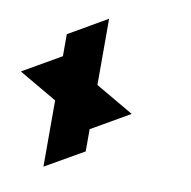

<svg xmlns="http://www.w3.org/2000/svg" viewBox="-79 -878 850 856"><g transform="rotate(10 346.5 -450.0)"><path d="M172.9 -99.6Q231.4 -132.8 346.7 -199.2Q346.7 -232.4 346.7 -299.8Q404.3 -333 519.5 -399.4Q461.9 -432.6 346.7 -500Q346.7 -599.6 346.7 -799.8Q289.1 -766.6 172.9 -699.2Q172.9 -666 172.9 -599.6Q115.2 -566.4 0 -500Q57.6 -465.8 172.9 -399.4Q172.9 -299.8 172.9 -99.6Z"/></g></svg>

Font: DreiFraktur
Style: Regular
Weight: 400
Designer: JayCobs
Version: Version 1.2